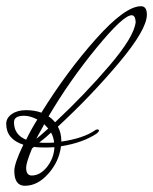

<svg xmlns="http://www.w3.org/2000/svg" viewBox="-39 -575 492 617"><path d="M266 -156Q269 -159 274 -159Q279 -159 279 -155.5Q279 -152 272 -146Q227 -116 157 -105Q151 -56 116.5 -17Q82 22 41 22Q7 22 7 -26Q7 -50 36 -110Q-19 -128 -19 -177Q-19 -196 -1 -208.5Q17 -221 44.5 -221Q72 -221 94 -213Q175 -344 269 -449.5Q363 -555 414 -555Q433 -555 433 -528Q433 -480 343.5 -373.5Q254 -267 147 -168Q158 -148 158 -123V-120Q228 -130 266 -156ZM138 -182Q234 -272 313 -364.5Q392 -457 397 -504Q396 -526 384 -526Q357 -526 270.5 -420.5Q184 -315 117 -201Q127 -195 138 -182ZM70 -103Q66 -99 64 -98Q45 -52 45 -36Q45 -11 63 -11Q90 -11 112 -38.5Q134 -66 136 -102Q125 -101 103 -101Q81 -101 70 -103ZM81 -191Q58 -203 38 -203Q6 -203 6 -182Q6 -142 45 -126Q61 -159 81 -191ZM87 -117Q94 -116 110 -116Q126 -116 135 -117Q133 -135 125 -149Q105 -130 87 -117ZM116 -162 103 -176Q102 -173 92 -155.5Q82 -138 78 -129Q91 -139 116 -162Z"/></svg>

Font: Mr De Haviland
Style: Regular
Weight: 400
Designer: Alejandro Paul
Foundry: Alejandro Paul
Version: Version 1.000